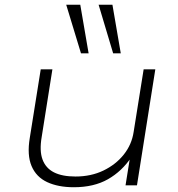

<svg xmlns="http://www.w3.org/2000/svg" viewBox="-20 -778 747 806"><path d="M290 8Q224 8 178 -13.5Q132 -35 112.5 -81Q93 -127 105 -199L151 -487H200L155 -203Q145 -145 158.5 -108.5Q172 -72 206.5 -54.5Q241 -37 297 -37Q362 -37 414 -62Q466 -87 499.5 -129Q533 -171 541 -224L583 -487H632L555 0H507L526 -119H532Q492 -59 433 -25.5Q374 8 290 8ZM455 -554 394 -758H452L487 -554ZM320 -554 258 -758H317L352 -554Z"/></svg>

Font: Nunito Sans 10pt Expanded ExtraLight
Style: Italic
Weight: 250
Width: 7
Italic angle: -9°
Designer: Vernon Adams
Foundry: Vernon Adams
Version: Version 3.101;gftools[0.9.27]